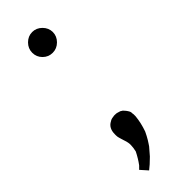

<svg xmlns="http://www.w3.org/2000/svg" viewBox="-230 -563 722 722"><g transform="rotate(-45 131.0 -202.5)"><path d="M121 -101 126 -102H131Q141 -102 145 -100L155 -97Q157 -95 158 -95L163 -92L171 -83Q181 -70 181 -63.5Q181 -57 182 -54V-43Q179 -11 167 23L159 39Q151 54 144 64L138 73Q134 78 113 102Q90 125 74 137L49 109L61 97Q76 77 89 51Q93 33 93 22V15Q92 2 84 -20Q83 -24 81 -30.5Q79 -37 79 -44V-50Q79 -83 103 -95Q104 -95 106 -97Q108 -97 108 -98L114 -100Q117 -100 119 -101ZM130.5 -432Q108 -432 92 -448Q76 -464 76 -486.5Q76 -509 92.5 -525.5Q109 -542 131 -542Q153 -542 169.5 -525.5Q186 -509 186 -487Q186 -465 169.5 -448.5Q153 -432 130.5 -432Z"/></g></svg>

Font: Fauna One
Style: Regular
Weight: 400
Version: Version 1.001